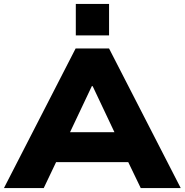

<svg xmlns="http://www.w3.org/2000/svg" viewBox="-32 -950 933 970"><path d="M-12 0 350 -705H519L881 0H679L586 -193L666 -131H202L281 -193L189 0ZM432 -515 300 -236 266 -282H602L568 -236L436 -515ZM351 -771V-930H519V-771Z"/></svg>

Font: Nunito Sans 10pt SemiExpanded Black
Style: Regular
Weight: 900
Width: 6
Designer: Vernon Adams
Foundry: Vernon Adams
Version: Version 3.101;gftools[0.9.27]